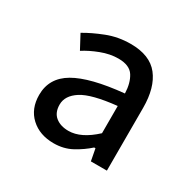

<svg xmlns="http://www.w3.org/2000/svg" viewBox="-88 -815 522 519"><g transform="rotate(30 172.5 -555.5)"><path d="M136 -387Q92 -387 64.5 -412.5Q37 -438 37 -481Q37 -534 85 -562Q133 -590 236 -600Q235 -632 222 -652.5Q209 -673 174 -673Q148 -673 120.5 -662.5Q93 -652 73 -639L50 -682Q75 -697 109.5 -710.5Q144 -724 183 -724Q243 -724 270.5 -689Q298 -654 298 -591V-395H248L241 -432H237Q217 -414 192 -400.5Q167 -387 136 -387ZM154 -436Q193 -436 236 -476V-561Q159 -553 128.5 -533.5Q98 -514 98 -486Q98 -461 113.5 -448.5Q129 -436 154 -436Z"/></g></svg>

Font: .
Style: 
Weight: 400
Designer: Paul D. Hunt, Dalton Maag
Foundry: Dalton Maag Ltd
Version: Version 1.200